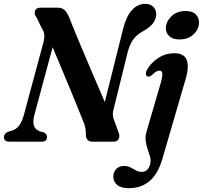

<svg xmlns="http://www.w3.org/2000/svg" viewBox="-30 -740 1059 1003"><path d="M149 -137.5Q141 -106 147 -84.5Q153 -63 179 -53.5L197.5 -49Q215.5 -41.5 215.5 -24.5Q215.5 0 188.5 0H18.5Q-9.5 0 -9.5 -24Q-9.5 -43 12.5 -51.5L33.5 -58Q76.5 -70 95.5 -142.5L196.5 -517.5Q209.5 -563.5 189 -591.5L161 -648.5Q147.5 -665 152.8 -682.5Q158 -700 181.5 -700H270Q293.5 -700 306 -688.5Q318.5 -677 329.5 -654Q356.5 -585.5 389.2 -507.2Q422 -429 455.5 -351.2Q489 -273.5 517.5 -207L613 -589Q629.5 -655 659.5 -687.5Q689.5 -720 728.5 -720Q753.5 -720 769.8 -705.5Q786 -691 786 -664.5Q785 -615.5 722.5 -580Q687 -561 667.8 -536.2Q648.5 -511.5 637 -467.5L563.5 -170Q559 -153.5 559.2 -141.2Q559.5 -129 566 -112.5L589.5 -48Q597 -28.5 590 -14.2Q583 0 565 0H452.5Q417.5 0 418.5 -40.5Q419 -76.5 403 -110.5Q388 -149 362.5 -211.2Q337 -273.5 306.2 -347.2Q275.5 -421 245 -493.5ZM907 -534Q872 -534 853.8 -551.5Q835.5 -569 836.5 -595Q837.5 -627.5 865.5 -655Q893.5 -682.5 939.5 -682.5Q976 -682.5 993.2 -664.5Q1010.5 -646.5 1009.5 -620Q1008.5 -586 980.5 -560Q952.5 -534 907 -534ZM940 -328 817.5 92.5Q773.5 243 643 243Q602.5 243 582.2 226Q562 209 562 182.5Q562 158.5 577.2 142.8Q592.5 127 618.5 127Q637.5 127 652.2 134.8Q667 142.5 680.8 150.2Q694.5 158 710.5 158Q725.5 158 737.5 148.2Q749.5 138.5 755 115Q759 97.5 753.8 79Q748.5 60.5 741.5 40Q734.5 19.5 731.2 -3.5Q728 -26.5 735.5 -52.5L808 -301Q819 -337.5 818 -354.2Q817 -371 803 -371Q794.5 -371 785.2 -365.8Q776 -360.5 762.5 -347Q750 -337 740.5 -340.5Q733.5 -343 732.2 -352.8Q731 -362.5 738.5 -376.5Q759 -412.5 797 -437.2Q835 -462 880 -462Q931 -462 945 -427.5Q959 -393 940 -328Z"/></svg>

Font: Fraunces 72pt S050 SemiBold
Style: Italic
Weight: 600
Italic angle: -16°
Version: Version 1.000; ttfautohint (v1.8.3)